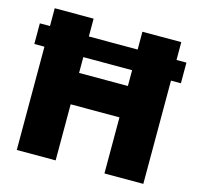

<svg xmlns="http://www.w3.org/2000/svg" viewBox="-102 -808 944 916"><g transform="rotate(15 369.5 -350.0)"><path d="M58 0V-510H8V-612H58V-700H250V-612H491V-700H683V-612H732V-510H683V0H491V-277H250V0ZM250 -432H491V-510H250Z"/></g></svg>

Font: MuseoModerno ExtraBold
Style: Regular
Weight: 800
Designer: Pablo Cosgaya, Héctor Gatti, Marcela Romero, and the Authors of The MuseoModerno Project.
Foundry: Omnibus-Type Team
Version: Version 1.001